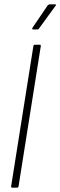

<svg xmlns="http://www.w3.org/2000/svg" viewBox="-20 -860 277 880"><path d="M36 0Q30 0 31 -6L133 -649Q134 -655 140 -655H162Q168 -655 167 -649L65 -6Q64 0 58 0ZM132 -725Q129 -725 128 -727Q127 -729 129 -733L199 -836Q203 -840 208 -840H233Q235 -840 236.5 -838.5Q238 -837 235 -834L160 -731Q157 -725 151 -725Z"/></svg>

Font: Sofia Sans Extra Condensed ExtraLight
Style: Italic
Weight: 250
Italic angle: -9°
Version: Version 4.100